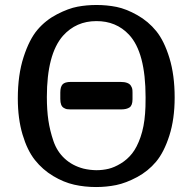

<svg xmlns="http://www.w3.org/2000/svg" viewBox="-20 -734 779 774"><path d="M51.8 -336.9Q51.8 -432.1 75 -503.7Q98.1 -575.2 131.1 -614Q164.1 -652.8 210 -676.5Q255.9 -700.2 292.5 -707Q329.1 -713.9 369.1 -713.9Q411.1 -713.9 450 -706.1Q488.8 -698.2 533.4 -673.1Q578.1 -647.9 610.1 -608.4Q642.1 -568.8 663.1 -500Q684.1 -431.2 684.1 -340.8Q684.1 -253.9 662.6 -187Q641.1 -120.1 609.1 -82Q577.1 -43.9 532.5 -20Q487.8 3.9 448.5 12Q409.2 20 367.2 20Q321.3 20 279.1 10.5Q236.8 1 194.3 -24.4Q151.9 -49.8 120.8 -88.9Q89.8 -127.9 70.8 -191.9Q51.8 -255.9 51.8 -336.9ZM168.9 -342.8Q168.9 -291 175 -249Q181.2 -207 195.6 -165Q210 -123 241 -94.5Q272 -65.9 316.9 -54.2Q341.8 -48.3 368.2 -47.9Q394 -47.9 417.5 -53.5Q440.9 -59.1 467 -75Q493.2 -90.8 512.7 -115.5Q532.2 -140.1 546.6 -181.6Q561 -223.1 564.9 -276.9Q566.9 -297.9 566.9 -341.8Q566.9 -522.9 500 -594.2Q448.2 -649.4 368.2 -648.9Q287.1 -648.9 233.9 -589.8Q168.9 -515.6 168.9 -342.8ZM223.1 -335V-360.8Q223.1 -383.8 232.2 -393.8Q241.2 -403.8 266.1 -403.8H464.8Q481.9 -403.8 492.4 -399.9Q502.9 -396 507.6 -388.4Q512.2 -380.9 513.2 -375.5Q514.2 -370.1 514.2 -359.9V-334Q514.2 -309.1 502.2 -301Q490.2 -293 469.2 -293H263.2Q255.4 -293 249.8 -293.9Q244.1 -294.9 237.1 -299.1Q230 -303.2 226.6 -312Q223.1 -320.8 223.1 -335Z"/></svg>

Font: CMU Sans Serif Demi Condensed
Style: DemiCondensed
Weight: 600
Width: 3
Version: Version 0.7.0